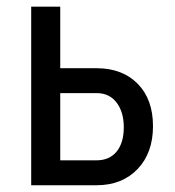

<svg xmlns="http://www.w3.org/2000/svg" viewBox="-20 -548 518 568"><path d="M158.2 -272.5V-73.7H265.6Q303.7 -73.7 325 -99.6Q346.2 -125.5 346.2 -171.4Q346.2 -216.3 325.2 -244.1Q304.2 -272 267.6 -272.5ZM158.2 -346.2H267.1Q342.8 -345.7 387.7 -299.8Q432.6 -253.9 432.6 -174.8Q432.6 -95.7 387.2 -48.1Q341.8 -0.5 267.1 0H72.3V-528.3H158.2Z"/></svg>

Font: MAUL Condensed
Style: Condensed Regular
Weight: 400
Designer: MAUL
Version: Version 1.0; 2020; ttfautohint (v1.8.3)